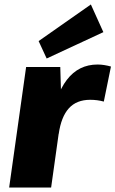

<svg xmlns="http://www.w3.org/2000/svg" viewBox="-20 -840 517 860"><path d="M97 -540H250L256 -335L209 0H21ZM208 -281Q227 -414 279.5 -482.5Q332 -551 417 -551Q432 -551 447.5 -548.5Q463 -546 477 -542L445 -385Q416 -393 384 -393Q323 -393 288.5 -355Q254 -317 243 -240ZM443 -696 189 -578 153 -656 387 -820Z"/></svg>

Font: Pathway Extreme SemiCondensed ExtraBold
Style: Italic
Weight: 800
Width: 4
Italic angle: -8°
Version: Version 1.001;gftools[0.9.26]